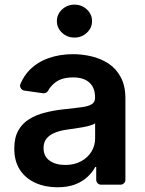

<svg xmlns="http://www.w3.org/2000/svg" viewBox="-20 -782 615 813"><path d="M129.6 -7.8Q88.1 -26.6 64.3 -62.9Q40.5 -99.4 40.5 -153.1Q40.5 -199.2 57.5 -229.4Q74.6 -259.9 104 -277.7Q133.9 -296.2 170.5 -305Q207.7 -314.6 247.5 -318.9Q291.2 -323.2 325.3 -328.1Q354.8 -331.7 368.6 -340.9Q382.5 -349.4 382.5 -367.9V-370Q382.5 -410.2 358.7 -432.2Q334.5 -454.2 290.1 -454.2Q242.5 -454.2 215.2 -433.6Q195 -418.7 183.9 -398.1Q180.8 -392.4 174.9 -389.4Q169 -386.4 162.6 -387.1L83.1 -398.4Q75.3 -399.5 70.1 -405.5Q65 -411.6 65 -419Q65 -422.6 66.8 -427.2Q81.7 -461.6 105.1 -485.4Q138.5 -519.2 185 -535.5Q231.9 -552.6 289.4 -552.6Q327.8 -552.6 367.9 -543.3Q405.9 -534.4 439.3 -513.1Q471.6 -491.5 491.1 -455.6Q511 -419 511 -365.1V-20.6Q511 -12.1 504.8 -6Q498.6 0 490.1 0H408Q399.5 0 393.5 -6Q387.4 -12.1 387.4 -20.6V-74.9H383.2Q371.8 -52.6 350.1 -32.7Q328.5 -12.8 297.2 -0.7Q265.3 11 223 11Q171.5 11 129.6 -7.8ZM190.3 -101.6Q215.9 -83.5 256.4 -83.5Q294.4 -83.5 323.5 -99.1Q351.9 -114.7 367.2 -139.9Q382.8 -165.8 382.8 -195.7V-259.9Q376.1 -254.6 362.2 -250.7Q348 -246.4 330.3 -243.3L295.1 -237.6L264.9 -233.3Q235.8 -229.4 213.4 -220.5Q190 -211.3 177.6 -195.7Q164.4 -180.4 164.4 -155.2Q164.4 -119.7 190.3 -101.6ZM220.9 -692.5Q220.9 -721.6 242.9 -742Q264.9 -762.4 295.5 -762.4Q326 -762.4 347.8 -742Q369.7 -721.6 369.7 -692.5Q369.7 -663.7 347.8 -643.3Q326 -622.9 295.5 -622.9Q264.6 -622.9 242.7 -643.3Q220.9 -663.7 220.9 -692.5Z"/></svg>

Font: DeltaSans SemiBold
Style: Regular
Weight: 600
Designer: Rasmus Andersson
Foundry: rsms
Version: Version 3.012